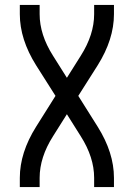

<svg xmlns="http://www.w3.org/2000/svg" viewBox="-20 -755 540 775"><path d="M60 0V-37Q60 -139 126 -244L204 -368L126 -491Q60 -596 60 -698V-735H140V-698Q140 -615 194 -530L250 -441L306 -530Q360 -615 360 -698V-735H440V-698Q440 -596 374 -491L296 -368L374 -244Q440 -139 440 -37V0H360V-37Q360 -120 306 -205L250 -294L194 -205Q140 -120 140 -37V0Z"/></svg>

Font: Iosevka SS01
Style: Regular
Weight: 400
Monospace: yes
Designer: Belleve Invis
Foundry: Belleve Invis
Version: 2.3.3; ttfautohint (v1.8.3)